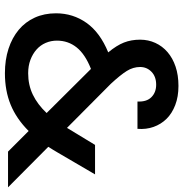

<svg xmlns="http://www.w3.org/2000/svg" viewBox="-2 -750 764 801"><g transform="rotate(90 380.5 -349.0)"><path d="M403 -540Q405 -578 385 -598Q365 -618 333 -618Q299 -618 279 -598.5Q259 -579 259 -551Q259 -522 275.5 -495.5Q292 -469 329 -429L513 -246L584 -363H707L617 -209Q611 -198 604.5 -188Q598 -178 592 -168L761 0H612L526 -86Q475 -35 416.5 -11Q358 13 285 13Q229 13 183 -2Q137 -17 104 -44.5Q71 -72 53 -111.5Q35 -151 35 -200Q35 -271 75 -327.5Q115 -384 198 -418Q169 -453 157 -483.5Q145 -514 145 -551Q145 -585 158.5 -614.5Q172 -644 197 -665.5Q222 -687 257.5 -699Q293 -711 338 -711Q383 -711 418 -697.5Q453 -684 475.5 -661Q498 -638 509 -607Q520 -576 517 -540ZM285 -84Q334 -84 374.5 -103.5Q415 -123 451 -161L267 -346Q206 -322 177.5 -286.5Q149 -251 149 -204Q149 -179 158.5 -157Q168 -135 186 -119Q204 -103 229 -93.5Q254 -84 285 -84Z"/></g></svg>

Font: SVN-Poppins Medium
Style: Regular
Weight: 500
Designer: Ninad Kale (Devanagari), Jonny Pinhorn (Latin)
Foundry: Indian Type Foundry
Version: Version 3.002 2017; ttfautohint (v1.8.3)